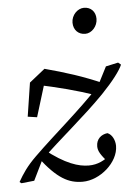

<svg xmlns="http://www.w3.org/2000/svg" viewBox="-65 -783 599 847"><g transform="rotate(-5 234.5 -359.0)"><path d="M267 23C344 23 427 -49 427 -122C427 -146 415 -173 394 -181C366 -178 344 -159 344 -127C344 -105 356 -88 385 -54H400V-87C370 -62 340 -46 300 -46C256 -46 197 -63 108 -134L81 -100C155 -3 205 23 267 23ZM54 0 97 -88C189 -178 290 -257 385 -354C436 -407 470 -452 480 -477L468 -487L413 -475L370 -391C274 -288 167 -201 71 -107C29 -66 9 -35 -11 0L-3 6L54 0ZM50 -284 91 -278 146 -457 92 -423C204 -399 270 -382 362 -351L400 -400C309 -440 232 -464 142 -488L73 -433L50 -284ZM335 -626C364 -626 390 -655 390 -688C390 -720 369 -741 339 -741C310 -741 283 -713 283 -680C283 -647 305 -626 335 -626Z"/></g></svg>

Font: Source Serif 4 Variable
Style: Italic
Weight: 400
Italic angle: -12°
Designer: Frank Grießhammer
Foundry: Adobe Systems Incorporated
Version: Version 4.004;hotconv 1.0.116;makeotfexe 2.5.65601